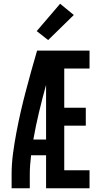

<svg xmlns="http://www.w3.org/2000/svg" viewBox="-20 -1005 540 1025"><path d="M42 0V-74Q42 -130 49.5 -186Q57 -242 67.5 -297.5Q78 -353 90.5 -408Q103 -463 117.5 -517.5Q132 -572 147 -626.5Q162 -681 178 -735H458V-639H323V-430H438V-334H323V-96H458V0H226V-176H146Q143 -151 141 -125Q139 -99 139 -74V0ZM158 -260H226V-552Q206 -480 188.5 -407Q171 -334 158 -260ZM237 -791 176 -839 301 -985 374 -925Z"/></svg>

Font: Iosevka Term Curly
Style: Bold
Weight: 700
Designer: Belleve Invis
Foundry: Belleve Invis
Version: Version 32.3.0